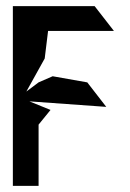

<svg xmlns="http://www.w3.org/2000/svg" viewBox="-20 -795 426 627"><path d="M22 -188H106V-388L145 -436L76 -464L327 -446L265 -526L152 -546L106 -526L66 -496L126 -604L137 -694H352L289 -775H22Z"/></svg>

Font: bitstorm
Style: ulcn
Weight: 400
Version: Version 0.2